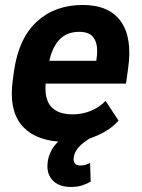

<svg xmlns="http://www.w3.org/2000/svg" viewBox="-20 -558 567 768"><path d="M492.7 -285.6 483.9 -223.6H162.6Q157.7 -160.2 185.3 -130.4Q212.9 -100.6 270.5 -100.6Q308.1 -100.6 342 -114Q376 -127.4 402.3 -154.3L454.1 -75.7Q416.5 -31.2 339.4 -4.4Q311 12.7 294.7 30.8Q278.3 48.8 274.9 71.8Q272.9 85.4 278.8 94.7Q284.7 104 301.3 104Q314.5 104 324 100.6Q333.5 97.2 340.3 93.8L342.8 168.5Q329.6 176.3 310.1 183.1Q290.5 189.9 261.7 189.9Q232.9 189.9 210.7 178.5Q188.5 167 177.5 144.5Q166.5 122.1 170.9 88.9Q173.8 68.4 183.6 47.9Q193.4 27.3 212.9 8.3Q110.8 0 63 -61.8Q15.1 -123.5 31.2 -238.3L36.1 -273.9Q54.7 -404.8 127.2 -471.4Q199.7 -538.1 311 -538.1Q416 -538.1 462.9 -473.1Q509.8 -408.2 492.7 -285.6ZM365.2 -314.9 366.7 -327.1Q373.5 -375 357.4 -402.8Q341.3 -430.7 296.9 -430.7Q249 -430.7 219.7 -401.4Q190.4 -372.1 177.2 -314.9Z"/></svg>

Font: Robert Sans ExtraBold
Style: Italic
Weight: 800
Italic angle: -8°
Designer: Christian Robertson (extended by Adam Twardoch)
Foundry: Google
Version: Version 12.135;April 2, 2019;FontCreator 11.5.0.2425 64-bit;